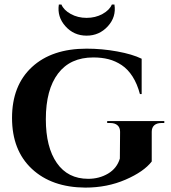

<svg xmlns="http://www.w3.org/2000/svg" viewBox="-20 -832 770 865"><path d="M483.9 -811.5H495.6Q504.4 -755.9 465.8 -713.6Q427.2 -671.4 370.1 -671.4Q312.5 -671.4 274.7 -713.9Q236.8 -756.3 245.1 -811.5H256.8Q267.1 -786.6 298.8 -769Q330.6 -751.5 370.1 -751.5Q409.7 -751.5 441.4 -768.8Q473.1 -786.1 483.9 -811.5ZM663.6 -238.3V-104.5Q628.4 -58.6 545.7 -22.7Q462.9 13.2 364.3 13.2Q212.9 12.2 123.5 -71.3Q34.2 -154.8 34.2 -300.8Q34.2 -446.8 123.8 -529.8Q213.4 -612.8 370.1 -612.8Q439.5 -612.8 507.8 -600.3Q576.2 -587.9 618.2 -567.4V-408.2H610.4Q598.1 -454.6 577.1 -487.3Q556.2 -520 528.3 -538.6Q500.5 -557.1 469.2 -565.2Q438 -573.2 400.4 -573.2Q296.4 -573.2 241.5 -500.7Q186.5 -428.2 186.5 -294.9Q186.5 -168.9 236.1 -97.7Q285.6 -26.4 377.4 -26.4Q427.2 -26.4 467 -50Q506.8 -73.7 520 -117.7L521 -238.3Q521 -257.3 509.3 -267.6Q497.6 -277.8 477.1 -277.8H462.9V-286.6H720.2V-277.8H707.5Q686.5 -277.8 675 -267.6Q663.6 -257.3 663.6 -238.3Z"/></svg>

Font: Cinzel Bold
Style: Regular
Weight: 700
Designer: Natanael Gama
Version: Version 1.001;PS 001.001;hotconv 1.0.56;makeotf.lib2.0.21325